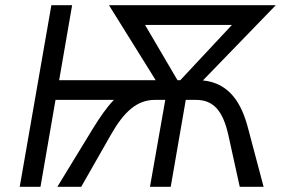

<svg xmlns="http://www.w3.org/2000/svg" viewBox="-20 -720 1087 740"><path d="M136 0 194 -335H419C389 -304 364 -266 339 -226L201 0H293L407 -200C457 -288 507 -335 577 -335H617L558 0H638L696 -335H736C806 -335 840 -288 860 -200L904 0H996L936 -226C912 -319 866 -400 762 -410L1043 -700H400L580 -411H208L258 -700H178L56 0ZM539 -624H874L675 -411H664Z"/></svg>

Font: Fixel Display
Style: Italic
Weight: 400
Italic angle: -10°
Designer: AlfaBravo + MacPaw
Foundry: Kyrylo Tkachov, Marchela Mozhyna, Serhii Makarenko, Maria Weinstein, Zakhar Kryvoshyya
Version: Version 1.210;Glyphs 3.2 (3217)